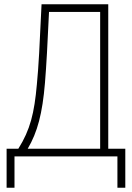

<svg xmlns="http://www.w3.org/2000/svg" viewBox="-20 -734 619 901"><path d="M11 147H48V0H531V147H568V-36H488V-714H175C166 -517 161 -419 153 -338C141 -203 122 -125 66 -36H11ZM110 -36C156 -114 179 -201 191 -345C198 -430 203 -526 210 -678H450V-36Z"/></svg>

Font: Noto Sans Condensed ExtraLight
Style: Regular
Weight: 200
Width: 3
Designer: Monotype Design Team
Foundry: Monotype Imaging Inc.
Version: Version 2.013